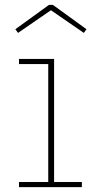

<svg xmlns="http://www.w3.org/2000/svg" viewBox="-20 -768 385 788"><path d="M202 -21H316V0H58V-21H178V-505H58V-526H202ZM197 -748 335 -648 324 -633 189 -726 54 -633 43 -648 181 -748Z"/></svg>

Font: Hepta Slab ExtraLight
Style: Regular
Weight: 200
Designer: Michael LaGattuta
Foundry: Michael LaGattuta
Version: Version 1.100